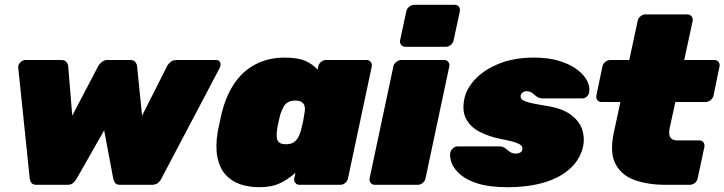

<svg xmlns="http://www.w3.org/2000/svg" viewBox="-20 -770 3018 800"><path d="M132 0Q117 0 111 -8Q105 -16 104 -25L56 -488Q55 -500 64.5 -510Q74 -520 86 -520H235Q250 -520 256.5 -512Q263 -504 264 -496L281 -288L390 -496Q395 -504 404.5 -512Q414 -520 429 -520H522Q537 -520 543.5 -512Q550 -504 551 -496L572 -288L677 -496Q681 -504 691 -512Q701 -520 716 -520H880Q894 -520 897.5 -509.5Q901 -499 896 -488L652 -25Q648 -16 638.5 -8Q629 0 614 0H480Q465 0 459.5 -8Q454 -16 452 -25L414 -227L299 -25Q294 -16 285 -8Q276 0 261 0Z M1060 10Q1017 10 980.5 -2.5Q944 -15 919.5 -42.5Q895 -70 886 -114Q877 -158 887 -221Q892 -244 895.5 -261Q899 -278 904 -300Q919 -359 944 -402.5Q969 -446 1002.5 -474Q1036 -502 1077 -516Q1118 -530 1165 -530Q1222 -530 1253 -516Q1284 -502 1303 -480L1306 -493Q1308 -504 1317.5 -512Q1327 -520 1338 -520H1507Q1518 -520 1524.5 -512Q1531 -504 1529 -493L1430 -27Q1428 -16 1418.5 -8Q1409 0 1398 0H1228Q1217 0 1210.5 -8Q1204 -16 1206 -27L1211 -50Q1181 -23 1146.5 -6.5Q1112 10 1060 10ZM1171 -169Q1190 -169 1202 -176Q1214 -183 1221.5 -196Q1229 -209 1234 -227Q1240 -250 1243 -264.5Q1246 -279 1249 -301Q1252 -317 1249 -328Q1246 -339 1236.5 -345Q1227 -351 1210 -351Q1192 -351 1180 -344Q1168 -337 1161 -324Q1154 -311 1148 -293Q1144 -278 1140 -260Q1136 -242 1134 -227Q1132 -209 1133.5 -196Q1135 -183 1144 -176Q1153 -169 1171 -169Z M1542 0Q1531 0 1524.5 -8Q1518 -16 1520 -27L1619 -493Q1621 -504 1631 -512Q1641 -520 1652 -520H1831Q1842 -520 1848 -512Q1854 -504 1852 -493L1753 -27Q1751 -16 1741.5 -8Q1732 0 1721 0ZM1669 -575Q1658 -575 1651.5 -583Q1645 -591 1647 -602L1673 -723Q1675 -734 1685 -742Q1695 -750 1706 -750H1875Q1886 -750 1892 -742Q1898 -734 1896 -723L1870 -602Q1868 -591 1858.5 -583Q1849 -575 1838 -575Z M2093 10Q2021 10 1973.5 -4.5Q1926 -19 1899.5 -41.5Q1873 -64 1863 -88.5Q1853 -113 1856 -133Q1858 -144 1867 -152Q1876 -160 1886 -160H2060Q2061 -160 2062 -160Q2063 -160 2064 -160Q2077 -159 2086 -151.5Q2095 -144 2105 -137Q2115 -130 2130 -130Q2138 -130 2146.5 -134Q2155 -138 2156 -145Q2158 -154 2154 -161Q2150 -168 2130 -175.5Q2110 -183 2062 -192Q2018 -201 1980 -220Q1942 -239 1923 -273Q1904 -307 1915 -359Q1924 -402 1961 -441Q1998 -480 2060 -505Q2122 -530 2204 -530Q2266 -530 2311 -516Q2356 -502 2385 -480Q2414 -458 2426.5 -433Q2439 -408 2435 -387Q2434 -376 2425.5 -368Q2417 -360 2408 -360H2250Q2248 -360 2245 -360Q2242 -360 2240 -360Q2226 -360 2216.5 -367.5Q2207 -375 2197.5 -382.5Q2188 -390 2173 -390Q2166 -390 2159 -385.5Q2152 -381 2150 -374Q2148 -366 2152.5 -358.5Q2157 -351 2178.5 -344.5Q2200 -338 2250 -330Q2320 -320 2357 -293Q2394 -266 2405.5 -231Q2417 -196 2410 -162Q2399 -109 2358 -70Q2317 -31 2250 -10.5Q2183 10 2093 10Z M2752 0Q2680 0 2625 -19.5Q2570 -39 2545 -86Q2520 -133 2537 -215L2565 -345H2486Q2475 -345 2469 -353Q2463 -361 2465 -372L2490 -493Q2492 -504 2502 -512Q2512 -520 2523 -520H2602L2637 -683Q2639 -694 2648.5 -702Q2658 -710 2669 -710H2844Q2855 -710 2861.5 -702Q2868 -694 2866 -683L2831 -520H2957Q2968 -520 2974 -512Q2980 -504 2978 -493L2953 -372Q2951 -361 2941 -353Q2931 -345 2920 -345H2794L2770 -235Q2767 -220 2769 -208.5Q2771 -197 2779.5 -191Q2788 -185 2803 -185H2894Q2905 -185 2911 -177Q2917 -169 2915 -158L2887 -27Q2885 -16 2875.5 -8Q2866 0 2855 0Z"/></svg>

Font: Rubik Light Black
Style: Italic
Weight: 900
Italic angle: -12°
Version: Version 2.104